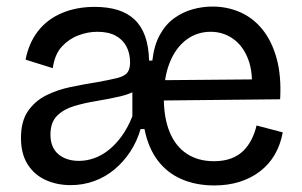

<svg xmlns="http://www.w3.org/2000/svg" viewBox="-20 -552 923 586"><path d="M196 13Q153 13 118.5 -3Q84 -19 64 -51Q44 -83 44 -131Q44 -182 65.5 -213Q87 -244 121 -261Q155 -278 196 -286.5Q237 -295 275 -301Q314 -308 336.5 -313.5Q359 -319 368 -329.5Q377 -340 377 -361Q377 -389 366 -410Q355 -431 333 -443Q311 -455 277 -455Q248 -455 219 -444Q190 -433 168.5 -409.5Q147 -386 141 -344L58 -370Q68 -421 96 -457Q124 -493 168.5 -512Q213 -531 269 -531Q309 -531 339.5 -521.5Q370 -512 391 -492Q412 -472 423 -441Q434 -410 435 -367H445Q450 -413 467.5 -445Q485 -477 511 -496Q537 -515 567.5 -523.5Q598 -532 628 -532Q674 -532 713.5 -514.5Q753 -497 781.5 -461.5Q810 -426 824.5 -373Q839 -320 835 -249L446 -245L447 -307L791 -310L748 -272Q753 -330 737.5 -371Q722 -412 691.5 -433.5Q661 -455 623 -455Q581 -455 548.5 -430.5Q516 -406 498 -361Q480 -316 480 -253Q480 -192 498 -148.5Q516 -105 550.5 -82.5Q585 -60 633 -60Q663 -60 685.5 -68.5Q708 -77 723 -92Q738 -107 748 -127Q758 -147 763 -169L843 -148Q836 -110 818.5 -80Q801 -50 773.5 -29Q746 -8 711 3Q676 14 634 14Q578 14 533.5 -5.5Q489 -25 460.5 -63.5Q432 -102 421 -158H409Q398 -120 377.5 -89Q357 -58 329.5 -35Q302 -12 268 0.5Q234 13 196 13ZM221 -61Q244 -61 267 -69Q290 -77 311.5 -94Q333 -111 351.5 -136.5Q370 -162 384 -197V-309L407 -283Q382 -266 347.5 -258Q313 -250 276 -244Q239 -238 207 -228.5Q175 -219 154.5 -199Q134 -179 134 -141Q134 -102 158 -81.5Q182 -61 221 -61Z"/></svg>

Font: Bricolage Grotesque 28pt
Style: Regular
Weight: 400
Version: Version 1.001;gftools[0.9.33.dev8+g029e19f]